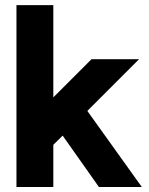

<svg xmlns="http://www.w3.org/2000/svg" viewBox="-20 -743 591 763"><path d="M191.9 -167.5 229 -204.1 373 0H543.5L327.1 -302.2L532.7 -507.8H343.8L191.9 -356V-722.7H45.4V0H191.9Z"/></svg>

Font: Giphurs ExtraBold
Style: Regular
Weight: 800
Version: Version 1.000